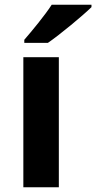

<svg xmlns="http://www.w3.org/2000/svg" viewBox="-20 -837 404 806"><path d="M364 -807V-817H197C168 -772 114 -707 82 -670V-657H181C232 -692 326 -770 364 -807ZM227 -51V-597H78V-51Z"/></svg>

Font: Noto Sans Tamil UI
Style: Bold
Weight: 700
Designer: Jelle Bosma - Monotype Design Team
Foundry: Monotype Imaging Inc.
Version: Version 2.004